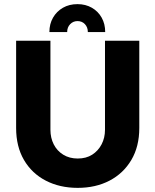

<svg xmlns="http://www.w3.org/2000/svg" viewBox="-20 -897 752 929"><path d="M355 -877Q394 -877 424.5 -859.5Q455 -842 472 -811.5Q489 -781 489 -742H405Q405 -765 391 -780Q377 -795 355 -795Q334 -795 319.5 -780Q305 -765 305 -742H219Q219 -781 236.5 -811.5Q254 -842 284.5 -859.5Q315 -877 355 -877ZM356 12Q269 12 201.5 -23Q134 -58 96 -123Q58 -188 58 -278V-700H224V-269Q224 -230 240 -198.5Q256 -167 286 -148.5Q316 -130 356 -130Q397 -130 426 -148.5Q455 -167 471.5 -198.5Q488 -230 488 -269V-700H654V-278Q654 -188 615.5 -123Q577 -58 510 -23Q443 12 356 12Z"/></svg>

Font: MuseoModerno Thin
Style: Bold
Weight: 700
Version: Version 1.003